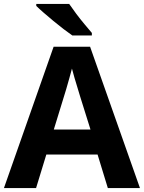

<svg xmlns="http://www.w3.org/2000/svg" viewBox="-20 -954 730 974"><path d="M527 0 475 -170H215L163 0H0L252 -717H437L690 0ZM387 -463Q382 -480 374 -506Q366 -532 358 -559Q350 -586 345 -606Q340 -586 331.5 -556.5Q323 -527 315.5 -500.5Q308 -474 304 -463L253 -297H439ZM331 -934Q346 -912 366.5 -884.5Q387 -857 408.5 -831.5Q430 -806 446 -787V-774H347Q328 -787 302.5 -806.5Q277 -826 250.5 -848Q224 -870 201 -890Q178 -910 164 -924V-934Z"/></svg>

Font: Noto Sans Hebrew
Style: Bold
Weight: 700
Designer: Monotype Design Team
Foundry: Monotype Imaging Inc.
Version: Version 2.003